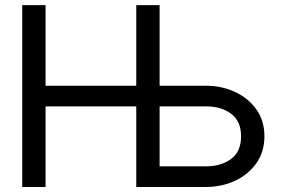

<svg xmlns="http://www.w3.org/2000/svg" viewBox="-20 -743 1120 763"><path d="M594.7 -82 614.3 0H798.3Q860.8 0 913.6 -24.4Q966.3 -48.8 998.5 -94Q1030.8 -139.2 1030.8 -201.2Q1030.8 -263.7 998.5 -308.6Q966.3 -353.5 913.6 -377.9Q860.8 -402.3 798.3 -402.3H622.6H550.8L594.7 -320.3H798.3Q858.9 -320.3 898.4 -291Q938 -261.7 938 -201.2Q938 -140.6 898.4 -111.3Q858.9 -82 798.3 -82ZM68.4 -722.7V0H161.1V-320.3H521.5V0H614.3V-722.7H521.5V-402.3H161.1V-722.7Z"/></svg>

Font: Giphurs SC
Style: Regular
Weight: 400
Version: Version 0.920